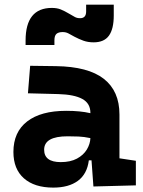

<svg xmlns="http://www.w3.org/2000/svg" viewBox="-20 -810 626 839"><path d="M388.2 4.9 379.9 -109.4H368.2Q360.8 -49.8 320.6 -20Q280.3 9.8 212.9 9.8Q130.4 9.8 84.5 -30.8Q38.6 -71.3 38.6 -146Q38.6 -232.9 98.6 -279.3Q158.7 -325.7 269 -325.7Q301.3 -325.7 326.4 -323.2Q351.6 -320.8 375 -315.4V-316.9Q375 -358.4 339.6 -377.7Q304.2 -397 234.4 -398.9L102.1 -402.3L111.8 -522.5L224.6 -521Q365.2 -519 433.6 -465.6Q502 -412.1 502 -309.6V-118.2L573.7 -107.4V0ZM375 -206.5Q346.7 -212.4 323.7 -213.4Q300.8 -214.4 275.4 -214.4Q172.9 -214.4 172.9 -155.8Q172.9 -101.6 245.6 -101.6Q287.6 -101.6 316.2 -116.9Q344.7 -132.3 359.4 -156.5Q374 -180.7 375 -206.5ZM91.8 -613.3V-632.8Q91.8 -775.4 206.5 -775.4Q229 -775.4 245.4 -768.8Q261.7 -762.2 283.2 -749.5Q297.9 -741.2 307.1 -735.8Q316.4 -730.5 330.1 -730.5Q356.4 -730.5 356.4 -759.8V-789.6H477.1V-742.2Q477.1 -683.6 456.1 -654.3Q435.1 -625 389.2 -625Q364.3 -625 344.2 -632.3Q324.2 -639.6 305.7 -649.4Q290 -658.2 278.8 -664.1Q267.6 -669.9 253.9 -669.9Q235.8 -669.9 226.8 -662.1Q217.8 -654.3 217.8 -633.8V-613.3Z"/></svg>

Font: Cascadia Code NF
Style: Bold
Weight: 700
Monospace: yes
Designer: Aaron Bell
Foundry: Saja Typeworks
Version: Version 2404.023; ttfautohint (v1.8.4)